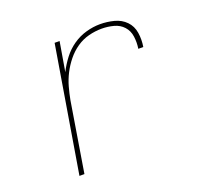

<svg xmlns="http://www.w3.org/2000/svg" viewBox="-100 -650 799 762"><g transform="rotate(-20 300.0 -269.0)"><path d="M112 0 200 -530H221L200 -406Q214 -434 233.5 -459.5Q253 -485 279 -503Q305 -521 335 -529.5Q365 -538 394 -538Q424 -538 453 -530.5Q482 -523 501.5 -503Q521 -483 525.5 -453.5Q530 -424 525 -394H504Q508 -420 504.5 -445.5Q501 -471 485 -488.5Q469 -506 444.5 -512.5Q420 -519 394 -519Q367 -519 339.5 -512Q312 -505 288 -488.5Q264 -472 245.5 -449Q227 -426 214 -400.5Q201 -375 193.5 -348Q186 -321 181 -294L133 0Z"/></g></svg>

Font: Iosevka Curly Thin Extended
Style: Italic
Weight: 100
Width: 7
Italic angle: -9°
Monospace: yes
Designer: Belleve Invis
Foundry: Belleve Invis
Version: Version 11.1.0; ttfautohint (v1.8.3)